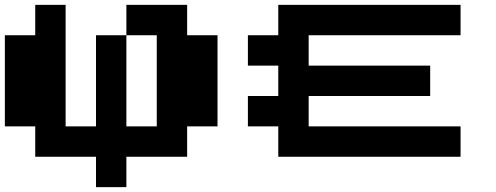

<svg xmlns="http://www.w3.org/2000/svg" viewBox="-20 -770 2040 790"><path d="M125 -687.5V-750H187.5H250V-500V-250H312.5H375V-437.5V-625H437.5H500V-687.5V-750H625H750V-687.5V-625H812.5H875V-437.5V-250H812.5H750V-187.5V-125H625H500V-62.5V0H437.5H375V-62.5V-125H250H125V-187.5V-250H62.5H0V-437.5V-625H62.5H125ZM625 -437.5V-625H562.5H500V-437.5V-250H562.5H625Z M1125 -687.5V-750H1500H1875V-687.5V-625H1562.5H1250V-562.5V-500H1500H1750V-437.5V-375H1500H1250V-312.5V-250H1562.5H1875V-187.5V-125H1500H1125V-187.5V-250H1062.5H1000V-312.5V-375H1062.5H1125V-437.5V-500H1062.5H1000V-562.5V-625H1062.5H1125Z"/></svg>

Font: Press Start 2P
Style: Regular
Weight: 500
Monospace: yes
Version: Version 2.14